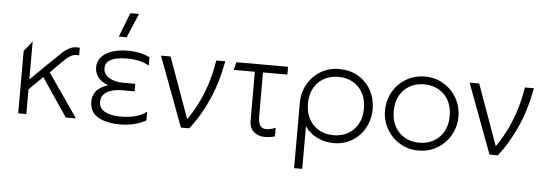

<svg xmlns="http://www.w3.org/2000/svg" viewBox="-57 -930 3748 1318"><g transform="rotate(5 1817.5 -271.0)"><path d="M85 0V-430L141 -500V-239L268 -363Q308 -402 338.5 -431.5Q369 -461 399 -475.8Q429 -490.5 467 -485V-433Q437 -437 413.5 -425Q390 -413 365.8 -388.8Q341.5 -364.5 309 -332L276 -299L483 0H413L235 -263L141 -170V0Z M786 15Q694 15 636 -18.2Q578 -51.5 578 -125Q578 -164 600.2 -194.5Q622.5 -225 683 -246Q628.5 -268 609.2 -298.2Q590 -328.5 590 -360Q590 -406 618.8 -435.8Q647.5 -465.5 694.5 -479.8Q741.5 -494 796 -494Q837.5 -494 875.2 -486.8Q913 -479.5 949 -462V-404Q918.5 -423 879.5 -431.5Q840.5 -440 793 -440Q755 -440 722 -432.8Q689 -425.5 668.5 -408.2Q648 -391 648 -361Q648 -320 686.8 -296Q725.5 -272 784 -272H868V-220H784Q741 -220 708 -210Q675 -200 656.5 -179.5Q638 -159 638 -128Q638 -83 678.2 -61Q718.5 -39 789 -39Q844 -39 890.8 -51.8Q937.5 -64.5 966 -89V-28Q926.5 -6.5 881.8 4.2Q837 15 786 15ZM727 -585 792 -752H852L781 -585Z M1206 0 1027 -480H1093L1249 -47H1234Q1270.5 -96.5 1304.8 -160.8Q1339 -225 1366 -304.8Q1393 -384.5 1408 -480H1470Q1443 -331 1389.5 -211.2Q1336 -91.5 1264 0Z M1786.5 14Q1757 14 1732.5 3Q1708 -8 1693.2 -31Q1678.5 -54 1678.5 -90V-426H1533.5L1545.5 -480H1902.5V-426H1734.5V-129Q1734.5 -82 1748 -61Q1761.5 -40 1790.5 -40Q1803.5 -40 1819.2 -43.8Q1835 -47.5 1854.5 -55V4Q1839.5 8.5 1821 11.2Q1802.5 14 1786.5 14Z M2004.5 210V-240Q2004.5 -309.5 2036.5 -367.5Q2068.5 -425.5 2124.8 -460.2Q2181 -495 2253.5 -495Q2330.5 -495 2387.2 -460.8Q2444 -426.5 2475.2 -368.5Q2506.5 -310.5 2506.5 -240Q2506.5 -188 2488.5 -141.8Q2470.5 -95.5 2437.5 -60.2Q2404.5 -25 2359.2 -5Q2314 15 2259.5 15Q2196.5 15 2142.8 -12.5Q2089 -40 2060.5 -85V210ZM2253.5 -39Q2310 -39 2353.5 -63.8Q2397 -88.5 2421.8 -133.5Q2446.5 -178.5 2446.5 -240Q2446.5 -301.5 2421.8 -346.8Q2397 -392 2353.5 -416.5Q2310 -441 2253.5 -441Q2197 -441 2153.5 -416.5Q2110 -392 2085.2 -346.8Q2060.5 -301.5 2060.5 -240Q2060.5 -178.5 2085.2 -133.5Q2110 -88.5 2153.5 -63.8Q2197 -39 2253.5 -39Z M2844.5 15Q2772 15 2714.8 -19.8Q2657.5 -54.5 2624.5 -112.5Q2591.5 -170.5 2591.5 -240Q2591.5 -292 2610.5 -338.2Q2629.5 -384.5 2663.8 -419.8Q2698 -455 2744 -475Q2790 -495 2844.5 -495Q2917 -495 2974.2 -460.2Q3031.5 -425.5 3064.5 -367.5Q3097.5 -309.5 3097.5 -240Q3097.5 -188 3078.5 -141.8Q3059.5 -95.5 3025.2 -60.2Q2991 -25 2945 -5Q2899 15 2844.5 15ZM2844.5 -39Q2901 -39 2944.5 -63.8Q2988 -88.5 3012.8 -133.5Q3037.5 -178.5 3037.5 -240Q3037.5 -301.5 3012.8 -346.8Q2988 -392 2944.5 -416.5Q2901 -441 2844.5 -441Q2788 -441 2744.5 -416.5Q2701 -392 2676.2 -346.8Q2651.5 -301.5 2651.5 -240Q2651.5 -178.5 2676.2 -133.5Q2701 -88.5 2744.5 -63.8Q2788 -39 2844.5 -39Z M3332.5 0 3153.5 -480H3219.5L3375.5 -47H3360.5Q3397 -96.5 3431.2 -160.8Q3465.5 -225 3492.5 -304.8Q3519.5 -384.5 3534.5 -480H3596.5Q3569.5 -331 3516 -211.2Q3462.5 -91.5 3390.5 0Z"/></g></svg>

Font: Geologica-Sharp
Style: Regular
Weight: 100
Designer: Sindre Bremnes, Frode Helland
Foundry: Monokrom Skriftforlag AS
Version: Version 1.010;gftools[0.9.28]